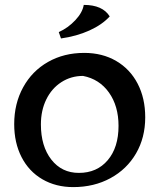

<svg xmlns="http://www.w3.org/2000/svg" viewBox="-20 -751 651 784"><path d="M38 -244Q38 -328 74.5 -394.5Q111 -461 176 -498Q241 -535 324 -535Q398 -535 454.5 -502Q511 -469 542 -409.5Q573 -350 573 -272Q573 -189 535.5 -124.5Q498 -60 431 -23.5Q364 13 279 13Q208 13 153 -19Q98 -51 68 -109.5Q38 -168 38 -244ZM464 -237Q464 -318 425 -373Q386 -428 319 -441Q270 -441 230.5 -415.5Q191 -390 169 -345Q147 -300 147 -243Q147 -154 189.5 -99.5Q232 -45 302 -45Q376 -45 420 -97Q464 -149 464 -237ZM220 -620Q258 -637 287.5 -668.5Q317 -700 322 -731Q399 -731 428 -684Q397 -650 345 -626.5Q293 -603 229 -594Z"/></svg>

Font: Mirza Medium
Style: Regular
Weight: 500
Designer: Arabic design by Kourosh Beigpour, Latin design by Eduardo Tunni, engineering by Lasse Fister
Version: Version 1.0010g